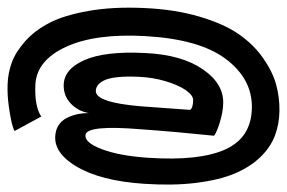

<svg xmlns="http://www.w3.org/2000/svg" viewBox="-154 -601 755 505"><g transform="rotate(90 223.5 -348.5)"><path d="M192.5 9Q163 8 135.5 -2Q108 -12 79.5 -37.2Q51 -62.5 31 -101.2Q11 -140 -0.2 -203.5Q-11.5 -267 -8 -348Q-4.5 -431 14.8 -495.8Q34 -560.5 61 -599.2Q88 -638 123.8 -663Q159.5 -688 193.2 -697.2Q227 -706.5 262.5 -706Q298 -705.5 328.5 -693.8Q359 -682 384.8 -655.2Q410.5 -628.5 427.5 -588Q444.5 -547.5 452 -487.2Q459.5 -427 454.5 -351Q447 -234.5 407.5 -169.8Q368 -105 315.5 -118.5Q291 -125 279.5 -150.2Q268 -175.5 268.5 -204.5Q263 -175.5 243.2 -157Q223.5 -138.5 196 -138.5Q153 -138.5 129 -193.2Q105 -248 110.5 -353.5Q115 -449 153.5 -504.8Q192 -560.5 244.5 -558Q265 -557.5 291.8 -549.5Q318.5 -541.5 328 -534Q317.5 -433 311 -341.5Q299.5 -201.5 325 -196Q345.5 -192 363.2 -238.5Q381 -285 386 -361Q395 -496.5 363.5 -564.8Q332 -633 253 -633.5Q178 -634 126 -564.8Q74 -495.5 66 -353.5Q58.5 -222.5 94 -145Q129.5 -67.5 193.5 -64Q250.5 -61.5 277.5 -79.5L315.5 -9.5Q312 -6.5 295.5 -2.2Q279 2 249.8 6Q220.5 10 192.5 9ZM210.5 -223Q240.5 -223 250.5 -340.5Q251 -346.5 260 -471Q255.5 -478.5 235 -479Q222 -479.5 208.2 -459.8Q194.5 -440 184.5 -406.2Q174.5 -372.5 173 -335.5Q171.5 -303 174 -279.8Q176.5 -256.5 182.5 -244.8Q188.5 -233 195.5 -228Q202.5 -223 210.5 -223Z"/></g></svg>

Font: League Mono Condensed Medium
Style: Regular
Weight: 500
Width: 1
Designer: Tyler Finck
Foundry: The League of Moveable Type / Tyler Finck
Version: Version 2.210